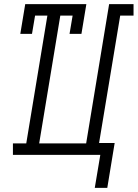

<svg xmlns="http://www.w3.org/2000/svg" viewBox="-20 -755 671 936"><path d="M442 161 469 0H43V-56H108L211 -679H151L136 -590H79L103 -735H401L377 -590H319L334 -679H274L171 -56H400L512 -735H631V-679H566L463 -58H539L503 161Z"/></svg>

Font: Iosevka HT Light Extended
Style: Italic
Weight: 300
Width: 7
Italic angle: -9°
Monospace: yes
Designer: Belleve Invis
Foundry: Belleve Invis
Version: Version 32.3.0; ttfautohint (v1.8.4)